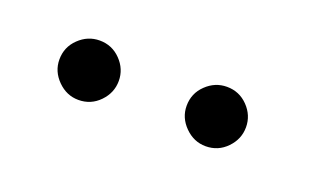

<svg xmlns="http://www.w3.org/2000/svg" viewBox="-29 -897 414 251"><g transform="rotate(20 178.0 -771.5)"><path d="M258.4 -730.9Q241.9 -730.9 229.5 -743.3Q217.1 -755.7 217.1 -772.2Q217.1 -789.6 229.5 -801.5Q241.9 -813.5 258.4 -813.5Q275.7 -813.5 287.7 -801.1Q299.7 -788.7 299.7 -772.2Q299.7 -755.7 287.7 -743.3Q275.7 -730.9 258.4 -730.9ZM81.4 -730.9Q64.9 -730.9 52.5 -743.3Q40.1 -755.7 40.1 -772.2Q40.1 -789.6 52.5 -801.5Q64.9 -813.5 81.4 -813.5Q98.7 -813.5 110.7 -801.1Q122.7 -788.7 122.7 -772.2Q122.7 -755.7 110.7 -743.3Q98.7 -730.9 81.4 -730.9Z"/></g></svg>

Font: MuseoModerno SemiBold Light
Style: Regular
Weight: 300
Version: Version 1.001